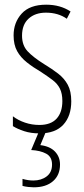

<svg xmlns="http://www.w3.org/2000/svg" viewBox="-20 -559 357 819"><path d="M284 -127Q284 -64 250 -27Q216 10 149 10Q112 10 83 0.5Q54 -9 35 -21V-63Q57 -46 86.5 -36Q116 -26 148 -26Q197 -26 221.5 -53Q246 -80 246 -128Q246 -160 235.5 -181Q225 -202 204.5 -217.5Q184 -233 155 -252Q121 -272 94.5 -293Q68 -314 53 -341Q38 -368 38 -408Q38 -463 72.5 -501Q107 -539 177 -539Q237 -539 281 -510L265 -479Q228 -505 176 -505Q130 -505 102 -479.5Q74 -454 74 -407Q74 -366 97.5 -340.5Q121 -315 169 -285Q202 -265 228 -245Q254 -225 269 -197.5Q284 -170 284 -127ZM236 143Q236 188 206 214Q176 240 124 240Q114 240 100.5 238.5Q87 237 76 234V204Q100 211 122 211Q156 211 179 193.5Q202 176 202 143Q202 110 177 96.5Q152 83 113 81L147 0H177L152 60Q193 65 214.5 87.5Q236 110 236 143Z"/></svg>

Font: Noto Sans Gujarati ExtraCondensed ExtraLight
Style: Regular
Weight: 200
Width: 2
Designer: Jelle Bosma - Monotype Design Team, Universal Thirst
Foundry: Monotype Imaging Inc.
Version: Version 2.106; ttfautohint (v1.8.4.7-5d5b)